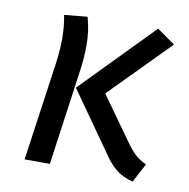

<svg xmlns="http://www.w3.org/2000/svg" viewBox="-67 -605 671 681"><g transform="rotate(10 268.5 -264.0)"><path d="M346 -72 198 -282 449 -539 514 -493 304 -280 411 -130Q433 -99 448 -84.5Q463 -70 490 -57L454 11Q415 1 391 -19.5Q367 -40 346 -72ZM114 -360Q120 -408 120 -444Q120 -487 112 -529L195 -537Q209 -491 209 -436Q209 -389 201 -336L154 0H63Z"/></g></svg>

Font: Fira Sans
Style: Italic
Weight: 400
Italic angle: -8°
Designer: bBox Type GmbH & Carrois Corporate GbR & Edenspiekermann AG
Foundry: bBox Type GmbH & Carrois Corporate GbR & Edenspiekermann AG
Version: Version 4.301